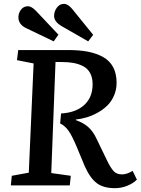

<svg xmlns="http://www.w3.org/2000/svg" viewBox="-20 -959 731 993"><path d="M436 -745.1 299.8 -823.2Q258.3 -847.2 259.8 -878.9Q260.7 -902.3 275.1 -920.7Q289.6 -939 311 -939Q331.1 -939 353 -913.1L461.9 -778.8ZM257.8 -745.1 118.2 -812Q73.7 -832 75.2 -872.1Q76.2 -893.6 89.6 -910.2Q103 -926.8 125 -926.8Q142.1 -926.8 165 -903.8L282.2 -779.8ZM295.9 -372.1Q373 -376.5 416 -416.3Q459 -456.1 459 -522.9Q459 -557.6 446 -581.3Q433.1 -605 409.4 -616.9Q385.7 -628.9 359.4 -633.5Q333 -638.2 298.8 -638.2H267.1L245.1 -64L346.2 -49.8L340.8 0H36.1L41 -49.8L128.9 -65.9L153.8 -630.9L67.9 -647.9L74.2 -700.2H332Q390.6 -700.2 434.8 -691.7Q479 -683.1 513.2 -664.1Q547.4 -645 565.2 -611.6Q583 -578.1 583 -530.8Q583 -495.1 569.6 -464.4Q556.2 -433.6 534.4 -412.6Q512.7 -391.6 484.6 -376Q456.5 -360.4 428.2 -352.1Q399.9 -343.8 372.1 -340.8V-337.9Q411.1 -324.2 436 -302.2Q460.9 -280.3 478 -244.1L534.2 -127.9Q553.2 -88.9 568.6 -73Q584 -57.1 610.8 -57.1Q636.7 -57.1 666 -75.2L688 -29.8Q667.5 -9.8 637.2 2.2Q606.9 14.2 574.2 14.2Q514.6 14.2 480.2 -12Q445.8 -38.1 418 -100.1L377.9 -196.8Q353 -256.3 335.2 -281.7Q317.4 -307.1 291 -320.8Z"/></svg>

Font: Literata Book SemiBold
Style: Italic
Weight: 600
Italic angle: -3°
Designer: Latin by Veronika Burian and Jose Scaglione. Greek by Irene Vlachou. Cyrillic by Vera Evstafieva
Foundry: TypeTogether
Version: Version 1.003;PS 001.003;hotconv 1.0.88;makeotf.lib2.5.64775